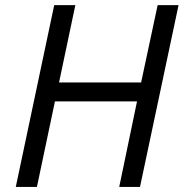

<svg xmlns="http://www.w3.org/2000/svg" viewBox="-20 -734 721 754"><path d="M448.2 0 518.1 -335.9H195.8L125 0H42L192.9 -713.9H275.9L211.9 -410.2H534.2L599.1 -713.9H681.2L529.8 0Z"/></svg>

Font: Open Sans Hebrew
Style: Italic
Weight: 400
Italic angle: -12°
Foundry: Ascender Corporation, Yanek Iontef
Version: Version 2.001;PS 002.001;hotconv 1.0.70;makeotf.lib2.5.58329